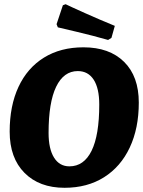

<svg xmlns="http://www.w3.org/2000/svg" viewBox="-20 -881 682 913"><path d="M26 -255Q26 -378 68 -468Q110 -558 189 -607Q268 -656 377 -656Q500 -656 570 -587Q640 -518 640 -393Q640 -271 597 -179.5Q554 -88 474.5 -38Q395 12 287 12Q167 12 96.5 -59Q26 -130 26 -255ZM452 -384Q452 -461 425.5 -502Q399 -543 350 -543Q283 -543 247 -468.5Q211 -394 211 -249Q211 -173 237 -131.5Q263 -90 310 -90Q379 -90 415.5 -164Q452 -238 452 -384ZM279 -856 292 -861Q312 -851 383.5 -819Q455 -787 526 -758L510 -701L494 -691Q420 -712 348 -729Q276 -746 255 -751L249 -766Z"/></svg>

Font: Alegreya ExtraBold
Style: Italic
Weight: 800
Italic angle: -7°
Designer: Juan Pablo del Peral
Foundry: Huerta Tipografica
Version: Version 2.007; ttfautohint (v1.6)